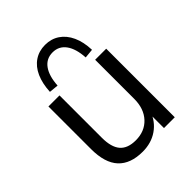

<svg xmlns="http://www.w3.org/2000/svg" viewBox="-209 -863 994 994"><g transform="rotate(-45 288.5 -365.5)"><path d="M256 9Q167 9 121.5 -40Q76 -89 76 -190V-502H157V-192Q157 -123 185 -90.5Q213 -58 272 -58Q338 -58 378 -101Q418 -144 418 -216V-502H499V0H420V-113H433Q412 -55 365.5 -23Q319 9 256 9ZM186 -545 135 -550Q138 -609 157 -651.5Q176 -694 210 -717Q244 -740 289 -740Q334 -740 368 -717Q402 -694 421.5 -651.5Q441 -609 443 -550L392 -545Q388 -612 361.5 -648.5Q335 -685 289 -685Q243 -685 216.5 -648.5Q190 -612 186 -545Z"/></g></svg>

Font: Mulish ExtraLight
Style: Regular
Weight: 400
Version: Version 3.603